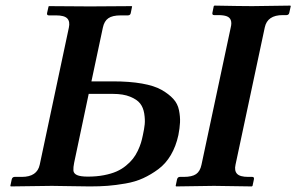

<svg xmlns="http://www.w3.org/2000/svg" viewBox="-20 -668 1063 689"><path d="M825.2 -77.1Q820.3 -55.2 830.8 -44.2Q841.3 -33.2 871.1 -33.2H885.3Q893.1 -33.2 891.1 -23.9L886.2 -1L883.8 1Q784.2 -1 748 -1L611.8 1L610.4 -1L615.2 -23.9Q617.2 -32.7 625 -33.2H639.2Q668.9 -33.2 683.6 -43.2Q698.2 -53.2 703.1 -77.1L808.1 -569.8Q812 -585.4 808.3 -595.5Q804.7 -605.5 793.7 -609.6Q782.7 -613.8 762.7 -613.8H748.5Q740.7 -613.8 742.2 -622.1L747.1 -646L749.5 -647.9Q846.2 -646 885.3 -646L1022 -647.9L1023.4 -646L1018.1 -622.1Q1016.6 -614.3 1008.3 -613.8H994.6Q939.5 -613.8 930.2 -569.8ZM227.1 -568.8Q231.9 -590.8 221.4 -601.8Q210.9 -612.8 181.2 -612.8H155.3Q147.5 -612.8 148.9 -621.1L154.3 -645L156.2 -646Q267.1 -645 303.2 -645L452.1 -646L454.1 -645L449.2 -621.1Q447.8 -613.3 439.5 -612.8H413.1Q383.3 -612.8 368.7 -602.5Q354 -592.3 349.1 -568.8L308.1 -376H385.7Q444.8 -376 489.3 -368.2Q533.7 -360.4 559.8 -345.5Q585.9 -330.6 601.8 -313.2Q617.7 -295.9 622.3 -272.5Q627 -249 626 -228.5Q625 -208 620.1 -183.1Q611.3 -142.6 593 -111.6Q574.7 -80.6 548.3 -61Q522 -41.5 493.9 -28.6Q465.8 -15.6 430.4 -9.5Q395 -3.4 366.5 -1.2Q337.9 1 302.7 1Q283.7 1 231.7 0Q179.7 -1 166 -1L18.6 1L17.1 -1L22 -23.9Q23.9 -32.7 32.2 -33.2H58.1Q113.3 -33.2 122.6 -77.1ZM298.3 -331.1 246.1 -84Q242.7 -67.4 243.4 -56.4Q244.1 -45.4 256.3 -39.8Q268.6 -34.2 295.4 -34.2Q326.7 -34.2 353 -39.3Q379.4 -44.4 398.2 -52.7Q417 -61 432.1 -73.5Q447.3 -85.9 457 -98.4Q466.8 -110.8 474.4 -126.7Q481.9 -142.6 485.8 -155.3Q489.7 -168 492.7 -183.1Q497.6 -205.1 499.3 -221.9Q501 -238.8 497.6 -260.5Q494.1 -282.2 482.9 -296.6Q471.7 -311 447 -321Q422.4 -331.1 385.3 -331.1Z"/></svg>

Font: Linux Libertine Slanted
Style: Semibold Slanted
Weight: 600
Designer: Philipp H. Poll
Foundry: Philipp H. Poll
Version: Version 5.1.1